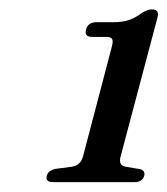

<svg xmlns="http://www.w3.org/2000/svg" viewBox="-20 -734 347 398"><path d="M171 -657.5Q154 -657.5 158.5 -673Q162.5 -688 180 -688H214.5Q235 -688 248.2 -692.8Q261.5 -697.5 274.5 -707.5Q286 -714.5 294.5 -714.5Q311 -714.5 306.5 -698L230 -409.5Q225 -391.5 240 -388.5L269.5 -383.5Q281.5 -381 279 -369.5Q275 -356.5 259 -356.5H90Q73.5 -356.5 77 -370Q80 -381 95.5 -384L129.5 -388.5Q147 -391.5 152 -409.5L212 -638Q215 -649.5 212.2 -653.5Q209.5 -657.5 201 -657.5Z"/></svg>

Font: Fraunces 72pt Soft
Style: Italic
Weight: 400
Italic angle: -16°
Version: Version 1.000;[b76b70a41]